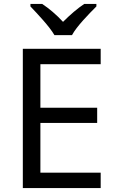

<svg xmlns="http://www.w3.org/2000/svg" viewBox="-20 -964 596 984"><path d="M259 -784H349C373 -829 436 -893 474 -931V-944H412C377 -921 339 -888 303 -852C270 -888 231 -921 196 -944H136V-931C172 -893 233 -829 259 -784ZM496 0V-79H187V-334H478V-412H187V-635H496V-714H97V0Z"/></svg>

Font: Noto Sans Nandinagari
Style: Regular
Weight: 400
Designer: Ek Type
Foundry: Ek Type
Version: Version 1.002